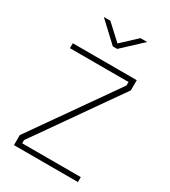

<svg xmlns="http://www.w3.org/2000/svg" viewBox="-221 -1036 1013 1144"><g transform="rotate(30 285.0 -463.5)"><path d="M65 -666V-700H505V-630L102 -55V-33H505V1H65V-68L468 -642V-666ZM445 -928 311 -803H281L147 -928H192L296 -832L399 -928Z"/></g></svg>

Font: TitilliumMaps29L
Style: 1 wt
Weight: 100
Designer: Campivisivi
Foundry: Accademia di Belle Arti di Urbino and students of MA course of Visual design
Version: Version 001.001